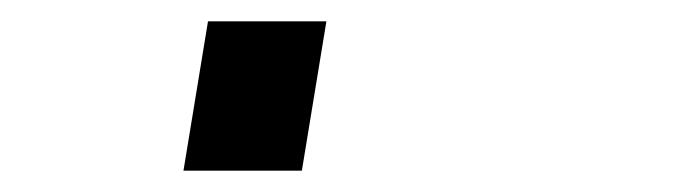

<svg xmlns="http://www.w3.org/2000/svg" viewBox="-20 60 640 180"><path d="M152 220 175 80H286L263 220Z"/></svg>

Font: Iosevka Curly Slab XBdEx
Style: Italic
Weight: 800
Width: 7
Italic angle: -9°
Monospace: yes
Designer: Belleve Invis
Foundry: Belleve Invis
Version: Version 11.1.0; ttfautohint (v1.8.3)